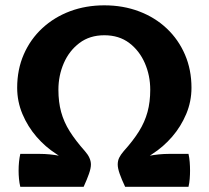

<svg xmlns="http://www.w3.org/2000/svg" viewBox="-20 -718 802 738"><path d="M306.5 -137Q329.5 -111 329.5 -85.5Q329.5 -71.5 322 -50Q314.5 -28.5 301.5 0Q289 -36 263.2 -68.2Q237.5 -100.5 196 -126.5Q154.5 -153 120.5 -192.2Q86.5 -231.5 66.2 -279.8Q46 -328 46 -380.5Q46 -451 71.5 -509.2Q97 -567.5 142.8 -609.8Q188.5 -652 249.2 -674.8Q310 -697.5 381 -697.5Q453.5 -697.5 514.8 -674.2Q576 -651 621 -608.5Q666 -566 691 -508Q716 -450 716 -380.5Q716 -328 695.8 -279.8Q675.5 -231.5 641.5 -192.2Q607.5 -153 566 -126.5Q525 -100.5 499.2 -68.2Q473.5 -36 461 0Q447.5 -28.5 440 -50Q432.5 -71.5 432.5 -85.5Q432.5 -100 438 -111.5Q443.5 -123 455.5 -137Q492 -177.5 514.2 -213.2Q536.5 -249 547 -287.5Q557.5 -326 557.5 -373Q557.5 -427.5 536.8 -475.2Q516 -523 476.8 -552.8Q437.5 -582.5 381 -582.5Q325 -582.5 285.5 -552.8Q246 -523 225.2 -475.2Q204.5 -427.5 204.5 -373Q204.5 -326 215 -287.5Q225.5 -249 248 -213.2Q270.5 -177.5 306.5 -137ZM461 0 469 -106.5Q511 -111 551.2 -118.8Q591.5 -126.5 629.5 -126.5H704.5Q708 -111.5 709.2 -95Q710.5 -78.5 710.5 -62Q710.5 -46.5 709.2 -30.5Q708 -14.5 704.5 0ZM58 0Q54.5 -14.5 53 -30.5Q51.5 -46.5 51.5 -62Q51.5 -97.5 58 -126.5H132.5Q171 -126.5 211 -118.8Q251 -111 293 -106.5L301.5 0Z"/></svg>

Font: Signika Negative
Style: Bold
Weight: 700
Designer: Anna Giedry
Foundry: Anna Giedry
Version: Version 2.001